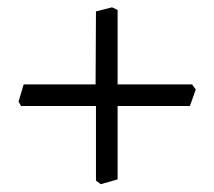

<svg xmlns="http://www.w3.org/2000/svg" viewBox="-20 -500 569 511"><path d="M235.4 -19.5V-217.8H36.1L29.3 -229.5L43 -275.4H234.4L235.4 -469.7L278.3 -480.5L293 -473.6V-275.4H491.2L501 -261.7L485.4 -217.8H293V-22.5L248 -9.8Z"/></svg>

Font: Comprehension Dark
Style: Regular
Weight: 700
Designer: Alfredo Marco Pradil
Foundry: Alfredo Marco Pradil
Version: 1.0